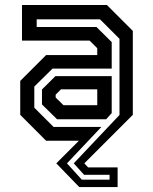

<svg xmlns="http://www.w3.org/2000/svg" viewBox="-20 -560 610 764"><path d="M295.5 184.5 204 90 294 0H163.5L60.5 -103V-238L163.5 -341H367V-368L336.5 -398.5H67.5V-540H405.5L508.5 -437V-103L315.5 90L330.5 106H448V184.5ZM305.5 155H416V135.5H314.5L273.5 90L455.5 -102.5V-405.5L378 -483H126V-452.5H364L424.5 -392.5V-287H189L116.5 -215.5V-131.5L193 -55H383.5L246.5 90ZM232.5 -141.5H367V-204.5H222.5L201.5 -183.5V-172ZM207 -85.5 147 -144.5V-204L200.5 -257H424.5V-110L402.5 -85.5Z"/></svg>

Font: Tourney Thin SemiBold
Style: Regular
Weight: 600
Version: Version 1.015